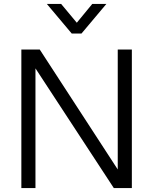

<svg xmlns="http://www.w3.org/2000/svg" viewBox="-20 -960 782 980"><path d="M89 0V-707H183L581 -95V-707H653V0H561L161 -611V0ZM346 -789 219 -940H292L372 -844L451 -940H523L396 -789Z"/></svg>

Font: Onest Light
Style: Regular
Weight: 300
Designer: Dmitri Voloshin, Andrey Kudryavtsev
Foundry: Dmitri Voloshin, Andrey Kudryavtsev
Version: Version 1.000;gftools[0.9.33]